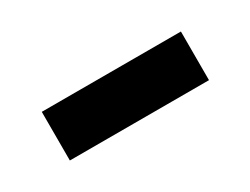

<svg xmlns="http://www.w3.org/2000/svg" viewBox="-27 -419 383 294"><g transform="rotate(-30 165.0 -272.0)"><path d="M42 -229V-315H288V-229Z"/></g></svg>

Font: Noto Sans Sundanese Medium
Style: Regular
Weight: 500
Version: Version 2.003